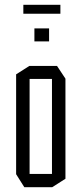

<svg xmlns="http://www.w3.org/2000/svg" viewBox="-20 -778 338 798"><path d="M103 -450V-504H217L252 -451V-450ZM81 0 47 -54V-55H196V0ZM47 -55V-469L102 -504H103V-55ZM196 0V-450H252V-35L197 0ZM123 -606V-660H184V-606ZM77 -721V-758H231V-721Z"/></svg>

Font: Foldit Light
Style: Regular
Weight: 300
Version: Version 1.003